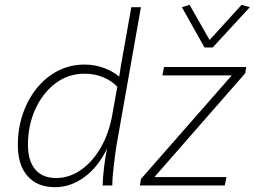

<svg xmlns="http://www.w3.org/2000/svg" viewBox="-20 -770 1057 797"><path d="M209 7Q135 7 94.5 -39Q54 -85 54 -168Q54 -236 74.5 -296.5Q95 -357 132.5 -403.5Q170 -450 220.5 -476Q271 -502 332 -502Q373 -502 411 -488Q449 -474 475 -452L481 -492L525 -740H565L464 -169Q457 -124 451.5 -75.5Q446 -27 446 0H406Q408 -68 424 -153Q388 -77 330.5 -35Q273 7 209 7ZM213 -31Q268 -31 316.5 -65Q365 -99 399.5 -159.5Q434 -220 447 -299L467 -410Q443 -435 408 -449.5Q373 -464 331 -464Q263 -464 210 -424Q157 -384 126.5 -316.5Q96 -249 96 -169Q96 -103 126 -67Q156 -31 213 -31ZM561 0 565 -27 942 -457H654L661 -492H1002L998 -466L621 -35H920L913 0ZM829 -573 735 -740 767 -750 850 -604 983 -750 1017 -740 863 -573Z"/></svg>

Font: Livvic ExtraLight
Style: Italic
Weight: 275
Italic angle: -10°
Designer: Jacques Le Bailly, Baron von Fonthausen
Version: Version 1.001; ttfautohint (v1.8.2)